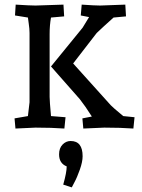

<svg xmlns="http://www.w3.org/2000/svg" viewBox="-20 -553 616 832"><path d="M563 -45 558 4Q503 0 432 0L341 4L337 -40L378 -48Q349 -94 326 -123L201 -265L338 -433L366 -479L330 -486L334 -533Q391 -529 414 -529L523 -533L526 -482L472 -477Q424 -434 399 -410L297 -278L460 -97Q467 -89 514 -50ZM101 -50 108 -110V-410Q108 -428 104.5 -451Q101 -474 101 -477L45 -486L48 -533Q111 -529 134 -529L255 -533L258 -482L201 -477Q195 -444 195 -405V-133Q195 -116 201 -50L264 -45L259 4Q204 0 134 0L47 4L43 -40ZM236 116Q236 89 251 73.5Q266 58 286 58Q338 58 338 124Q338 148 326 182Q314 216 302 238L291 259L254 247Q269 194 269 168Q236 155 236 116Z"/></svg>

Font: Andada SC
Style: Regular
Weight: 400
Designer: Carolina Giovagnoli
Foundry: Carolina Giovagnoli
Version: Version 1.003